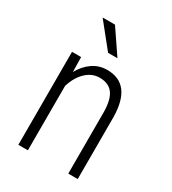

<svg xmlns="http://www.w3.org/2000/svg" viewBox="-183 -847 846 945"><g transform="rotate(30 240.5 -375.0)"><path d="M124 -528.3 125.5 -444.3Q148.9 -487.3 185.3 -512.7Q221.7 -538.1 268.1 -538.1Q406.2 -538.1 409.7 -354V0H356V-348.1Q355.5 -418.9 331.1 -452.6Q306.6 -486.3 254.4 -486.3Q211.9 -486.3 178 -454.3Q144 -422.4 126.5 -366.7V0H72.3V-528.3ZM281.7 -612.8H228.5L118.2 -750H188.5Z"/></g></svg>

Font: Roboto Condensed Light
Style: Regular
Weight: 300
Designer: Google
Version: Version 2.134; 2016